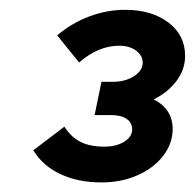

<svg xmlns="http://www.w3.org/2000/svg" viewBox="-20 -726 407 401"><path d="M191.6 -345Q143.1 -345 106.1 -362.4Q69.2 -379.8 49.5 -412.1L114.4 -461.4Q129.1 -438.9 148.9 -429.3Q168.7 -419.7 197.7 -419.7Q222.8 -419.7 239.4 -430Q256 -440.3 256 -455.6Q256 -469.7 244.5 -477.7Q233 -485.7 210.9 -485.7H177.6L191.9 -555.2H215.9Q241.7 -555.2 259.9 -566.9Q278 -578.7 278 -594.8Q278 -610.2 264.1 -620.4Q250.2 -630.5 228.8 -630.5Q185.6 -630.5 145.2 -595.5L99.4 -652.1Q129.7 -677.9 166.6 -691.7Q203.6 -705.5 241.2 -705.5Q296.8 -705.5 331.7 -679Q366.6 -652.5 366.6 -609.4Q366.6 -580.7 348.4 -556.7Q330.2 -532.7 301 -518.4Q340.6 -498.2 340.6 -456.8Q340.6 -426.1 320.7 -400.4Q300.8 -374.8 267.1 -359.9Q233.4 -345 191.6 -345Z"/></svg>

Font: Red Hat Display VF
Style: Italic
Weight: 300
Italic angle: -12°
Designer: Pentagram, MCKL
Foundry: Pentagram, MCKL
Version: Version 1.010